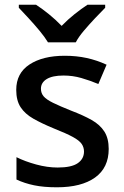

<svg xmlns="http://www.w3.org/2000/svg" viewBox="-20 -786 525 816"><path d="M442 -153Q442 -73 384 -31.5Q326 10 222 10Q166 10 125 1.5Q84 -7 50 -23V-118Q86 -100 133.5 -87Q181 -74 225 -74Q284 -74 310.5 -92.5Q337 -111 337 -142Q337 -160 327 -174.5Q317 -189 289.5 -204Q262 -219 209 -240Q158 -261 122 -281.5Q86 -302 67.5 -330.5Q49 -359 49 -404Q49 -475 105.5 -512Q162 -549 255 -549Q305 -549 348.5 -539.5Q392 -530 433 -511L398 -429Q362 -444 325.5 -454.5Q289 -465 250 -465Q203 -465 178.5 -450Q154 -435 154 -409Q154 -390 165.5 -376.5Q177 -363 205.5 -349Q234 -335 284 -315Q334 -296 369.5 -276Q405 -256 423.5 -227Q442 -198 442 -153ZM184 -606Q170 -629 148 -655.5Q126 -682 102 -708Q78 -734 60 -753V-766H133Q159 -749 187.5 -726Q216 -703 242 -676Q268 -703 297 -726Q326 -749 352 -766H427V-753Q408 -734 383.5 -708Q359 -682 336.5 -655.5Q314 -629 302 -606Z"/></svg>

Font: Noto Sans Nag Mundari Medium
Style: Regular
Weight: 500
Version: Version 1.000